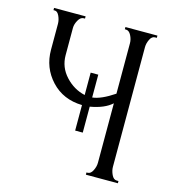

<svg xmlns="http://www.w3.org/2000/svg" viewBox="-101 -744 751 829"><g transform="rotate(15 275.0 -330.0)"><path d="M39 -650V-660H180V-650H174Q160 -650 150 -632Q140 -614 140 -598V-476Q140 -422 177 -382Q214 -342 264 -331V-431H298V-329Q337 -333 395 -372V-598Q395 -615 386 -632.5Q377 -650 363 -650H358V-660H501V-650H493Q479 -650 470.5 -632.5Q462 -615 462 -598V-63Q462 -46 470.5 -28Q479 -10 493 -10H501V0H358V-10H363Q377 -10 386 -28Q395 -46 395 -63V-329Q362 -299 298 -288V-172H264V-286Q179 -288 126 -345Q73 -402 73 -482V-598Q73 -615 65 -632.5Q57 -650 45 -650Z"/></g></svg>

Font: Forum
Style: Regular
Weight: 400
Designer: Denis Masharov
Foundry: Denis Masharov
Version: Version 1.000